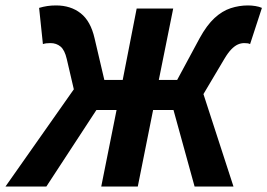

<svg xmlns="http://www.w3.org/2000/svg" viewBox="-54 -683 979 703"><path d="M-34 0 216.3 -356 190.5 -466.8Q182.9 -499.9 167.6 -512.6Q152.3 -525.2 130.9 -525.2Q122 -525.2 115.5 -524.4Q109.1 -523.6 103.1 -521.6L89.2 -654.1Q104.1 -658.6 118.8 -660.8Q133.5 -663.1 151.1 -663.1Q204.9 -663.1 241.4 -634.4Q277.9 -605.8 292.3 -542.7L328 -390.4H395.3L446.4 -651.8H580.2L527.5 -390.4H594.7L676.7 -542.7Q703.1 -590.9 731.4 -616.9Q759.7 -642.9 790.6 -653Q821.6 -663.1 853.9 -663.1Q867.9 -663.1 881.5 -660.8Q895.2 -658.6 905 -654.1L861.7 -521.6Q857.7 -523.6 852.9 -524.4Q848 -525.2 840.4 -525.2Q828.2 -525.2 816.6 -520Q805 -514.7 793 -502.4Q781 -490.2 767.3 -467.1L690.9 -338.5L800.9 0H658.5L581.2 -280.3H506.6L450.5 0H316.7L372.8 -280.3H299L115.7 0Z"/></svg>

Font: Source Sans 3 VF
Style: Italic
Weight: 200
Italic angle: -11°
Designer: Paul D. Hunt
Foundry: Adobe Systems Incorporated
Version: Version 3.042;hotconv 1.0.118;makeotfexe 2.5.65603